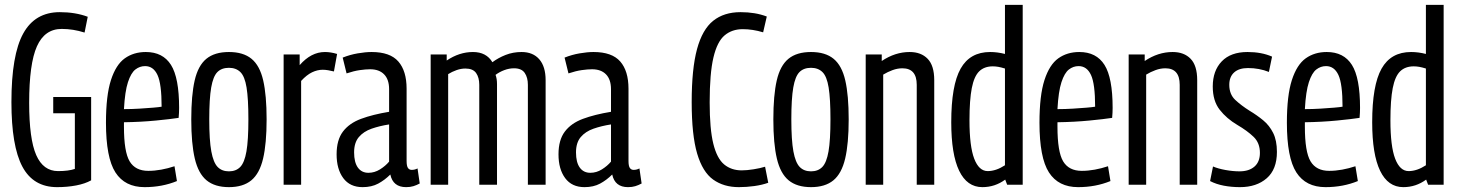

<svg xmlns="http://www.w3.org/2000/svg" viewBox="-20 -760 6002 790"><path d="M27 -340Q27 -534 75.5 -622Q124 -710 226 -710Q290 -710 341 -691L328 -626Q281 -641 234 -641Q164 -641 132 -569.5Q100 -498 100 -337Q100 -188 129 -122Q158 -56 219 -56Q262 -56 288 -65V-294H199V-361H355V-18Q330 -4 293.5 3Q257 10 215 10Q117 10 72 -74.5Q27 -159 27 -340Z M575 10Q494 10 455 -50.5Q416 -111 416 -255Q416 -367 436.5 -430.5Q457 -494 493.5 -520Q530 -546 580 -546Q650 -546 683.5 -493Q717 -440 717 -316Q717 -310 716.5 -296Q716 -282 715 -275Q683 -270 621.5 -264Q560 -258 490 -257Q490 -250 490 -239Q490 -135 513.5 -96Q537 -57 590 -57Q616 -57 643.5 -62Q671 -67 698 -76L708 -15Q647 10 575 10ZM490 -311Q522 -311 554 -313Q586 -315 610 -317Q634 -319 645 -321Q645 -415 628 -451.5Q611 -488 577 -488Q555 -488 537 -474Q519 -460 506.5 -422Q494 -384 490 -311Z M767 -269Q767 -368 781 -429Q795 -490 829 -518Q863 -546 922 -546Q981 -546 1015 -518Q1049 -490 1063 -429Q1077 -368 1077 -269Q1077 -169 1062.5 -107.5Q1048 -46 1014 -18Q980 10 922 10Q864 10 830 -18Q796 -46 781.5 -107.5Q767 -169 767 -269ZM841 -269Q841 -183 849.5 -137Q858 -91 875.5 -73Q893 -55 922 -55Q951 -55 968.5 -73Q986 -91 994 -137Q1002 -183 1002 -269Q1002 -354 994.5 -400Q987 -446 969 -463.5Q951 -481 922 -481Q892 -481 874.5 -463.5Q857 -446 849 -400Q841 -354 841 -269Z M1213 -536V-492Q1260 -546 1317 -546Q1329 -546 1341.5 -544Q1354 -542 1367 -538L1354 -466Q1342 -469 1330 -471Q1318 -473 1308 -473Q1286 -473 1264 -462.5Q1242 -452 1219 -427V0H1147V-536Z M1365 -125Q1365 -184 1391 -218.5Q1417 -253 1465.5 -271Q1514 -289 1581 -300V-393Q1581 -433 1560.5 -454Q1540 -475 1503 -475Q1485 -475 1460.5 -471.5Q1436 -468 1406 -458L1390 -523Q1420 -535 1452 -540.5Q1484 -546 1509 -546Q1585 -546 1619 -507Q1653 -468 1653 -395V-98Q1653 -77 1658.5 -69Q1664 -61 1674 -61Q1687 -61 1698 -67L1707 -5Q1694 2 1681 6Q1668 10 1651 10Q1597 10 1586 -42Q1563 -19 1536 -4.5Q1509 10 1472 10Q1420 10 1392.5 -27Q1365 -64 1365 -125ZM1437 -133Q1437 -92 1452.5 -70.5Q1468 -49 1496 -49Q1521 -49 1543.5 -63Q1566 -77 1581 -95V-248Q1542 -242 1509 -230.5Q1476 -219 1456.5 -196Q1437 -173 1437 -133Z M1752 0V-536H1818V-511Q1870 -546 1926 -546Q1981 -546 2006 -504Q2030 -522 2060.5 -534Q2091 -546 2126 -546Q2173 -546 2199 -516Q2225 -486 2225 -430V0H2152V-411Q2152 -441 2139 -460Q2126 -479 2095 -479Q2075 -479 2055 -471.5Q2035 -464 2019 -452Q2025 -436 2025 -414V0H1952V-411Q1952 -441 1939 -459.5Q1926 -478 1895 -478Q1877 -478 1858.5 -471.5Q1840 -465 1824 -455V0Z M2278 -125Q2278 -184 2304 -218.5Q2330 -253 2378.5 -271Q2427 -289 2494 -300V-393Q2494 -433 2473.5 -454Q2453 -475 2416 -475Q2398 -475 2373.5 -471.5Q2349 -468 2319 -458L2303 -523Q2333 -535 2365 -540.5Q2397 -546 2422 -546Q2498 -546 2532 -507Q2566 -468 2566 -395V-98Q2566 -77 2571.5 -69Q2577 -61 2587 -61Q2600 -61 2611 -67L2620 -5Q2607 2 2594 6Q2581 10 2564 10Q2510 10 2499 -42Q2476 -19 2449 -4.5Q2422 10 2385 10Q2333 10 2305.5 -27Q2278 -64 2278 -125ZM2350 -133Q2350 -92 2365.5 -70.5Q2381 -49 2409 -49Q2434 -49 2456.5 -63Q2479 -77 2494 -95V-248Q2455 -242 2422 -230.5Q2389 -219 2369.5 -196Q2350 -173 2350 -133Z M2826 -340Q2826 -477 2848 -558Q2870 -639 2914.5 -674.5Q2959 -710 3027 -710Q3088 -710 3135 -692L3120 -627Q3077 -640 3036 -640Q2992 -640 2961.5 -614.5Q2931 -589 2915.5 -523.5Q2900 -458 2900 -339Q2900 -229 2915 -168.5Q2930 -108 2959.5 -83.5Q2989 -59 3032 -59Q3053 -59 3081 -63.5Q3109 -68 3128 -74L3141 -8Q3116 1 3084 5.5Q3052 10 3020 10Q2958 10 2914.5 -21Q2871 -52 2848.5 -128Q2826 -204 2826 -340Z M3162 -269Q3162 -368 3176 -429Q3190 -490 3224 -518Q3258 -546 3317 -546Q3376 -546 3410 -518Q3444 -490 3458 -429Q3472 -368 3472 -269Q3472 -169 3457.5 -107.5Q3443 -46 3409 -18Q3375 10 3317 10Q3259 10 3225 -18Q3191 -46 3176.5 -107.5Q3162 -169 3162 -269ZM3236 -269Q3236 -183 3244.5 -137Q3253 -91 3270.5 -73Q3288 -55 3317 -55Q3346 -55 3363.5 -73Q3381 -91 3389 -137Q3397 -183 3397 -269Q3397 -354 3389.5 -400Q3382 -446 3364 -463.5Q3346 -481 3317 -481Q3287 -481 3269.5 -463.5Q3252 -446 3244 -400Q3236 -354 3236 -269Z M3542 0V-536H3608V-509Q3663 -546 3723 -546Q3770 -546 3797 -518Q3824 -490 3824 -430V0H3752V-411Q3752 -479 3693 -479Q3673 -479 3652.5 -471.5Q3632 -464 3614 -453V0Z M4124 0 4116 -21Q4074 10 4022 10Q3959 10 3926.5 -57.5Q3894 -125 3894 -257Q3894 -409 3932.5 -477.5Q3971 -546 4054 -546Q4084 -546 4115 -538V-740H4188V0ZM4115 -80V-478Q4099 -483 4087.5 -485Q4076 -487 4065 -487Q4030 -487 4009 -466.5Q3988 -446 3978.5 -397.5Q3969 -349 3969 -265Q3969 -158 3988.5 -107Q4008 -56 4044 -56Q4078 -56 4115 -80Z M4416 10Q4335 10 4296 -50.5Q4257 -111 4257 -255Q4257 -367 4277.5 -430.5Q4298 -494 4334.5 -520Q4371 -546 4421 -546Q4491 -546 4524.5 -493Q4558 -440 4558 -316Q4558 -310 4557.5 -296Q4557 -282 4556 -275Q4524 -270 4462.5 -264Q4401 -258 4331 -257Q4331 -250 4331 -239Q4331 -135 4354.5 -96Q4378 -57 4431 -57Q4457 -57 4484.5 -62Q4512 -67 4539 -76L4549 -15Q4488 10 4416 10ZM4331 -311Q4363 -311 4395 -313Q4427 -315 4451 -317Q4475 -319 4486 -321Q4486 -415 4469 -451.5Q4452 -488 4418 -488Q4396 -488 4378 -474Q4360 -460 4347.5 -422Q4335 -384 4331 -311Z M4624 0V-536H4690V-509Q4745 -546 4805 -546Q4852 -546 4879 -518Q4906 -490 4906 -430V0H4834V-411Q4834 -479 4775 -479Q4755 -479 4734.5 -471.5Q4714 -464 4696 -453V0Z M4959 -15 4971 -75Q4992 -66 5022.5 -60.5Q5053 -55 5080 -55Q5119 -55 5141.5 -74.5Q5164 -94 5164 -131Q5164 -172 5138 -197Q5112 -222 5071 -246Q5027 -272 4998.5 -308.5Q4970 -345 4970 -404Q4970 -469 5007 -507.5Q5044 -546 5113 -546Q5171 -546 5214 -527L5201 -464Q5181 -472 5159.5 -476Q5138 -480 5115 -480Q5078 -480 5058 -462Q5038 -444 5038 -411Q5038 -372 5062.5 -349Q5087 -326 5122 -304Q5152 -286 5177.5 -265Q5203 -244 5218.5 -213Q5234 -182 5234 -135Q5234 -63 5192 -26.5Q5150 10 5082 10Q5047 10 5015.5 4Q4984 -2 4959 -15Z M5434 10Q5353 10 5314 -50.5Q5275 -111 5275 -255Q5275 -367 5295.5 -430.5Q5316 -494 5352.5 -520Q5389 -546 5439 -546Q5509 -546 5542.5 -493Q5576 -440 5576 -316Q5576 -310 5575.5 -296Q5575 -282 5574 -275Q5542 -270 5480.5 -264Q5419 -258 5349 -257Q5349 -250 5349 -239Q5349 -135 5372.5 -96Q5396 -57 5449 -57Q5475 -57 5502.5 -62Q5530 -67 5557 -76L5567 -15Q5506 10 5434 10ZM5349 -311Q5381 -311 5413 -313Q5445 -315 5469 -317Q5493 -319 5504 -321Q5504 -415 5487 -451.5Q5470 -488 5436 -488Q5414 -488 5396 -474Q5378 -460 5365.5 -422Q5353 -384 5349 -311Z M5856 0 5848 -21Q5806 10 5754 10Q5691 10 5658.5 -57.5Q5626 -125 5626 -257Q5626 -409 5664.5 -477.5Q5703 -546 5786 -546Q5816 -546 5847 -538V-740H5920V0ZM5847 -80V-478Q5831 -483 5819.5 -485Q5808 -487 5797 -487Q5762 -487 5741 -466.5Q5720 -446 5710.5 -397.5Q5701 -349 5701 -265Q5701 -158 5720.5 -107Q5740 -56 5776 -56Q5810 -56 5847 -80Z"/></svg>

Font: Georama Condensed
Style: Regular
Weight: 400
Width: 3
Designer: Jean-Baptiste Levee
Foundry: Production Type
Version: Version 1.000